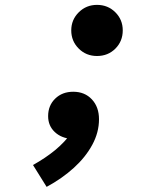

<svg xmlns="http://www.w3.org/2000/svg" viewBox="-20 -560 640 768"><path d="M368 -336Q324.5 -336 294.8 -365.8Q265 -395.5 265 -438.5Q265 -481 295 -510.8Q325 -540.5 368 -540.5Q411.5 -540.5 441.2 -511Q471 -481.5 471 -438.5Q471 -395 441.5 -365.5Q412 -336 368 -336ZM166.5 187.5 112 100Q161.5 72.5 200.5 40.5Q239.5 8.5 271.5 -35.5L268.5 -4Q225.5 -7 199 -32Q172.5 -57 172.5 -95.5Q172.5 -138 200.8 -165.5Q229 -193 273 -193Q319 -193 347.5 -162.5Q376 -132 376 -83Q376 -30.5 349.2 19Q322.5 68.5 275.5 111.2Q228.5 154 166.5 187.5Z"/></svg>

Font: Google Sans Code
Style: Italic
Weight: 400
Italic angle: -10°
Monospace: yes
Designer: Google Sans Code Authors
Foundry: Google LLC
Version: Version 6.000